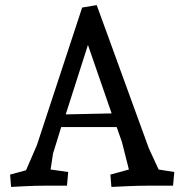

<svg xmlns="http://www.w3.org/2000/svg" viewBox="-20 -735 730 760"><path d="M564 0Q528.8 0 483.9 2Q439 3.9 420.9 4.9L417 -43.9L490.2 -64L462.9 -171.9L441.9 -231.9H222.2L189.9 -127L180.2 -64L250 -54.2L245.1 0H159.2Q122.1 0 81.1 2Q40 3.9 23.9 4.9L20 -43.9L83 -61L126 -160.2L305.2 -705.1L362.8 -714.8L568.8 -148.9L607.9 -64L669.9 -54.2L665 0ZM328.1 -557.1 240.2 -282.2 421.9 -286.1Z"/></svg>

Font: Sura
Style: Regular
Weight: 400
Designer: Carolina Giovagnoli
Foundry: Huerta Tipografica
Version: Version 1.003;PS 001.002;hotconv 1.0.70;makeotf.lib2.5.58329